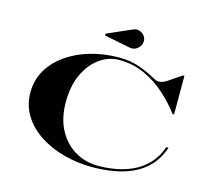

<svg xmlns="http://www.w3.org/2000/svg" viewBox="-125 -1067 1357 1229"><g transform="rotate(15 553.0 -452.5)"><path d="M619.9 -791 447.5 -825.4V-837.4L611.9 -909.4Q631.9 -918.2 651.5 -912Q671.1 -905.8 683.9 -890.2Q696.7 -874.6 696.7 -855Q696.7 -835.4 685.7 -819.4Q674.7 -803.4 657.3 -795.2Q639.9 -787 619.9 -791ZM995 -707H1005V-451.5H995Q948.5 -513.5 886.2 -569.8Q824 -626 746.2 -661.8Q668.5 -697.5 575.5 -697.5Q508.5 -697.5 449 -655.8Q389.5 -614 352.2 -536.2Q315 -458.5 315 -350Q315 -241.5 356.2 -165Q397.5 -88.5 466.8 -48Q536 -7.5 620 -7.5Q677 -7.5 736 -18Q795 -28.5 848.8 -53.8Q902.5 -79 945 -123.5Q987.5 -168 1011 -236H1026Q1001.5 -163.5 957 -115.8Q912.5 -68 853.5 -40.5Q794.5 -13 726 -1.5Q657.5 10 585 10Q484.5 10 393.5 -15Q302.5 -40 232 -86.8Q161.5 -133.5 120.8 -200.2Q80 -267 80 -350Q80 -433.5 119.8 -500.2Q159.5 -567 228.2 -614.5Q297 -662 385.2 -687.2Q473.5 -712.5 570 -712.5Q649.5 -712.5 711.5 -689.8Q773.5 -667 833.5 -633.5Q842.5 -628.5 862.5 -629.8Q882.5 -631 908.5 -648.5Z"/></g></svg>

Font: Engraving CC
Style: Bold
Weight: 700
Designer: indestructible type*
Foundry: Cowboy Collective
Version: Version 1.000